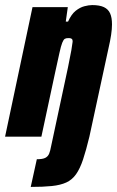

<svg xmlns="http://www.w3.org/2000/svg" viewBox="-38 -538 461 756"><path d="M83 198 107 89Q130 89 140.5 83.5Q151 78 155.5 67Q160 56 163 39L230 -274Q239 -317 243 -340.5Q247 -364 248 -374Q248 -381 246 -383.5Q244 -386 240.5 -387Q237 -388 231 -388Q222 -388 217 -385Q212 -382 207 -369.5Q202 -357 196 -329.5Q190 -302 179 -252L125 0H-18L90 -510H229L221 -453H230Q243 -482 260 -495.5Q277 -509 294.5 -513.5Q312 -518 325 -518Q354 -518 371 -510Q388 -502 395.5 -485.5Q403 -469 403 -442Q403 -424 399.5 -400.5Q396 -377 389 -347L314 0Q301 54 289 90Q277 126 261.5 148Q246 170 223 180.5Q200 191 166 194.5Q132 198 83 198Z"/></svg>

Font: Saira Condensed Black
Style: Italic
Weight: 900
Width: 3
Italic angle: -12°
Designer: Hector Gatti with collaboration of the Omnibus-Type team
Foundry: Omnibus-Type
Version: Version 1.101